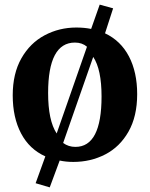

<svg xmlns="http://www.w3.org/2000/svg" viewBox="-20 -689 648 830"><path d="M310 -570Q344 -570 374 -564L411 -669L469 -653L434 -545Q502 -513 537.5 -445Q573 -377 573 -282Q573 -186 535.5 -120Q498 -54 435 -21.5Q372 11 297 11Q265 11 238 5L195 121L134 103L176 -13Q107 -44 71 -112.5Q35 -181 35 -277Q35 -371 72.5 -437Q110 -503 173 -536.5Q236 -570 310 -570ZM225 -112 356 -487Q335 -505 304 -505Q188 -505 188 -287Q188 -168 225 -112ZM419 -272Q419 -389 383 -443L253 -71Q276 -54 306 -54Q419 -54 419 -272Z"/></svg>

Font: Koeln Type Serif
Style: Bold
Weight: 700
Designer: Eben Sorkin
Foundry: Eben Sorkin
Version: Version 2.002